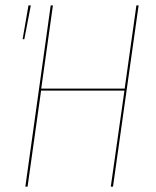

<svg xmlns="http://www.w3.org/2000/svg" viewBox="-20 -701 585 721"><path d="M86.9 -680.7H95.7L71.3 -553.7H64.9ZM83.5 0H75.2L170.4 -680.7H178.7L134.8 -368.2H448.2L492.2 -680.7H500.5L404.3 0H396L447.3 -360.8H134.3Z"/></svg>

Font: Fira Sans Compressed Eight
Style: Italic
Weight: 100
Width: 3
Italic angle: -8°
Designer: Carrois Corporate & Edenspiekermann AG
Foundry: Carrois Corporate GbR & Edenspiekermann AG
Version: Version 4.203;PS 004.203;hotconv 1.0.88;makeotf.lib2.5.64775